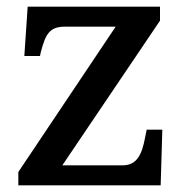

<svg xmlns="http://www.w3.org/2000/svg" viewBox="-20 -556 556 576"><path d="M35 0H462L467 -167H420L415 -142C406 -95 392 -60 348 -60H167L460 -494V-536H63L53 -388H100L102 -398C116 -451 127 -476 174 -476H327L35 -40Z"/></svg>

Font: Noto Serif Tamil Medium
Style: Italic
Weight: 500
Italic angle: -12°
Designer: Indian Type Foundry, Tom Grace, and the Monotype Design Team
Foundry: Monotype Imaging Inc.
Version: Version 2.003